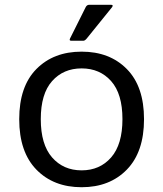

<svg xmlns="http://www.w3.org/2000/svg" viewBox="-20 -765 680 800"><path d="M131.6 -58.3C179.3 -9.4 242.1 15.1 320.1 15.1C398 15.1 460.9 -9.4 508.5 -58.3C556.2 -107.3 580.1 -177.3 580.1 -268.3C580.1 -359.3 556.2 -429 508.5 -477.3C460.9 -525.6 398 -549.8 320.1 -549.8C242.1 -549.8 179.3 -525.6 131.6 -477.3C83.9 -429 60.1 -359.3 60.1 -268.3C60.1 -177.3 83.9 -107.3 131.6 -58.3ZM197 -427C228.4 -462.3 269.4 -480 320.1 -480C370.7 -480 411.7 -462.3 443.1 -427C474.5 -391.7 490.2 -338.9 490.2 -268.6C490.2 -198.2 474.5 -145.1 443.1 -109.1C411.7 -73.2 370.7 -55.2 320.1 -55.2C269.4 -55.2 228.4 -73.2 197 -109.1C165.6 -145.1 149.9 -198.2 149.9 -268.6C149.9 -338.9 165.6 -391.7 197 -427ZM272 -605C268.7 -598.5 270.3 -595.2 276.9 -595.2H327.1C331.7 -595.2 336.6 -598.5 341.8 -605L446.8 -734.9C451.7 -741.7 450 -745.1 441.9 -745.1H352.1C345.2 -745.1 340.2 -741.7 336.9 -734.9Z"/></svg>

Font: Numans
Style: Regular
Weight: 400
Designer: Jovanny Lemonad
Foundry: Jovanny Lemonad
Version: Version 001.001